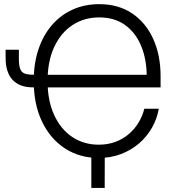

<svg xmlns="http://www.w3.org/2000/svg" viewBox="-20 -758 865 934"><path d="M460 10.3Q367.2 10.3 295.9 -36.1Q224.6 -82.5 184.3 -166.7Q144 -251 144 -364.3Q144 -449.2 167 -517.8Q189.9 -586.4 232.2 -635.5Q274.4 -684.6 333 -711.2Q391.6 -737.8 462.9 -737.8Q555.7 -737.8 622.6 -692.9Q689.5 -647.9 725.3 -568.8Q761.2 -489.7 761.2 -387.2V-333H194.8V-394H715.8L693.8 -383.8Q693.8 -468.3 667 -533.7Q640.1 -599.1 588.6 -636.2Q537.1 -673.3 462.9 -673.3Q389.2 -673.3 332.5 -636Q275.9 -598.6 243.7 -529.3Q211.4 -460 211.4 -364.3Q211.4 -268.1 243.7 -198.2Q275.9 -128.4 332 -91.3Q388.2 -54.2 460 -54.2Q504.9 -54.2 541.5 -67.9Q578.1 -81.5 606.4 -105.7Q634.8 -129.9 653.8 -161.4Q672.9 -192.9 682.1 -229H752.4Q744.1 -180.7 719.7 -137.5Q695.3 -94.2 657.5 -61.3Q619.6 -28.3 569.8 -9Q520 10.3 460 10.3ZM7.3 -516.1H71.8V-473.6Q71.8 -440.9 77.9 -423.8Q84 -406.7 99.1 -400.6Q114.3 -394.5 142.6 -394.5H169.4V-333H141.1Q75.2 -333 41.3 -369.4Q7.3 -405.8 7.3 -476.6ZM424.3 156.2V-24.9H489.7L489.3 156.2Z"/></svg>

Font: Inter 18pt Light
Style: Regular
Weight: 300
Designer: Rasmus Andersson
Foundry: rsms
Version: Version 4.001;git-66647c0bb